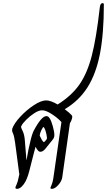

<svg xmlns="http://www.w3.org/2000/svg" viewBox="-20 -1192 681 1222"><path d="M392 -497Q425 -472 435 -460Q440 -455 440 -449Q440 -442 435.5 -429Q431 -416 425 -408L376 -62Q372 -38 350.5 -14Q329 10 310 10Q301 10 301 4Q301 1 308 -14.5Q315 -30 319 -55L371 -415Q349 -440 311 -465Q273 -490 248 -490Q227 -490 199 -472Q171 -454 147.5 -430.5Q124 -407 117 -392Q114 -388 114 -384Q114 -379 124.5 -357.5Q135 -336 138 -300L148 -174H149Q153 -193 162 -244L177 -309Q184 -336 192 -355Q243 -453 275 -453Q288 -453 296 -439Q306 -425 316 -389Q326 -353 326 -332Q326 -314 312 -299L267 -243Q252 -226 237 -226Q230 -226 225 -230.5Q220 -235 212 -247L207 -257H206L193 -208L166 -102Q152 -47 130.5 -18.5Q109 10 89 10Q84 10 81 8Q78 6 78 2Q78 -1 86 -19Q94 -37 98 -60L103 -82L76 -285Q70 -327 63.5 -341Q57 -355 57 -361L58 -373Q70 -407 109.5 -449.5Q149 -492 195.5 -522.5Q242 -553 274 -553Q302 -553 347 -527Q436 -583 485.5 -654Q535 -725 564 -836.5Q593 -948 615 -1143Q618 -1172 632 -1172Q641 -1172 641 -1164Q641 -977 616 -849Q591 -721 536.5 -635.5Q482 -550 392 -497ZM233 -330Q233 -327 236 -322Q247 -298 255 -290Q257 -288 259 -288Q262 -288 267.5 -294Q273 -300 277 -306Q279 -312 279 -312Q279 -322 274 -344Q269 -366 262 -378Q259 -383 257 -383Q253 -383 252 -379Q245 -369 239 -353.5Q233 -338 233 -330Z"/></svg>

Font: Charm
Style: Regular
Weight: 400
Designer: Katatrad Aksorn Co.,Ltd.
Foundry: Cadson Demak Co.,Ltd.
Version: Version 1.001